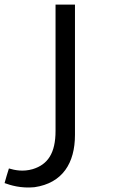

<svg xmlns="http://www.w3.org/2000/svg" viewBox="-40 -712 552 840"><path d="M288 -122C288 1 234 89 111 107C51 113 5 98 -20 89C-14 68 -8 46 -1 25C26 33 61 40 103 28C169 8 203 -42 203 -139V-692H288Z"/></svg>

Font: Repo Regular
Style: Regular
Weight: 400
Designer: Stefan Peev
Foundry: Context Ltd
Version: Version 1.502